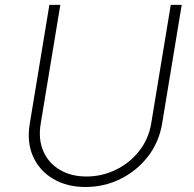

<svg xmlns="http://www.w3.org/2000/svg" viewBox="-20 -747 787 779"><path d="M672.9 -727.3H717.3L637.8 -245.7Q625 -169.4 579.7 -111.3Q534.4 -53.3 468.4 -20.8Q402.3 11.7 326.7 11.7Q251.8 11.7 196.2 -21Q140.6 -53.6 114.3 -111.7Q88.1 -169.7 100.9 -245.7L180.4 -727.3H224.8L145.2 -245.7Q134.6 -182.2 155.7 -133.7Q176.8 -85.2 222.5 -58.1Q268.1 -30.9 331 -30.9Q393.8 -30.9 449.8 -58.1Q505.7 -85.2 544.2 -133.7Q582.7 -182.2 593.4 -245.7Z"/></svg>

Font: Inter UI Extra Light
Style: Italic
Weight: 200
Italic angle: -9.39999°
Designer: Rasmus Andersson
Foundry: rsms
Version: 3.2;8d6f07862